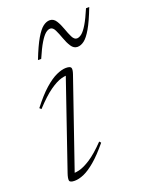

<svg xmlns="http://www.w3.org/2000/svg" viewBox="-133 -754 649 835"><g transform="rotate(-20 192.0 -337.0)"><path d="M48 -32 190.5 -447.5 203.5 -432Q187.5 -435 164.5 -428.8Q141.5 -422.5 110.2 -400.5Q79 -378.5 36.5 -332.5L29 -339.5Q66 -387.5 97 -414.8Q128 -442 153.2 -453.2Q178.5 -464.5 197 -464.5Q217 -464.5 220.5 -456.5Q224 -448.5 217 -428L72.5 -8.5L59.5 -23.5Q75 -20.5 97.8 -25.8Q120.5 -31 151.8 -51.2Q183 -71.5 224 -114L230.5 -106.5Q193 -61 163 -35.8Q133 -10.5 109.2 -0.2Q85.5 10 66 10Q44 10 42.2 0Q40.5 -10 48 -32ZM383.5 -678.5Q361 -620 342.5 -588.2Q324 -556.5 308.2 -544.8Q292.5 -533 277 -533Q259.5 -533 248.2 -550.5Q237 -568 229 -590.8Q221 -613.5 212.5 -631Q204 -648.5 191.5 -648.5Q181 -648.5 169.2 -638.8Q157.5 -629 143 -605Q128.5 -581 110 -538H95Q118 -597 136.5 -628.5Q155 -660 170.8 -671.8Q186.5 -683.5 201.5 -683.5Q219.5 -683.5 230.5 -666.2Q241.5 -649 249.5 -626Q257.5 -603 266 -585.8Q274.5 -568.5 287 -568.5Q297.5 -568.5 309.5 -578Q321.5 -587.5 336 -611.8Q350.5 -636 368.5 -678.5Z"/></g></svg>

Font: Newsreader 36pt ExtraLight
Style: Italic
Weight: 250
Italic angle: -17°
Designer: Hugues Gentile
Foundry: Production Type
Version: Version 1.003